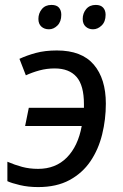

<svg xmlns="http://www.w3.org/2000/svg" viewBox="-20 -750 498 780"><path d="M135 10Q95 10 61 2Q27 -6 10 -14V-93Q40 -80 70 -72Q100 -64 135 -64Q206 -64 251.5 -110Q297 -156 312 -238H82L97 -312H321V-327Q321 -403 291 -437.5Q261 -472 202 -472Q170 -472 140.5 -464Q111 -456 85 -444L59 -511Q89 -525 126 -535Q163 -545 211 -545Q312 -545 361 -487.5Q410 -430 410 -329Q410 -265 395 -204Q380 -143 347.5 -95Q315 -47 262.5 -18.5Q210 10 135 10ZM358 -631Q340 -631 328 -642Q316 -653 316 -673Q316 -696 330 -713Q344 -730 369 -730Q389 -730 399 -719Q409 -708 409 -690Q409 -662 393 -646.5Q377 -631 358 -631ZM179 -631Q160 -631 148 -642Q136 -653 136 -673Q136 -696 150 -713Q164 -730 189 -730Q210 -730 219.5 -719Q229 -708 229 -690Q229 -662 213.5 -646.5Q198 -631 179 -631Z"/></svg>

Font: Manna Sans
Style: Italic
Weight: 400
Italic angle: -12°
Designer: Monotype Design Team
Foundry: Monotype Imaging Inc.
Version: Version 2.001.1; ttfautohint (v1.8.2)